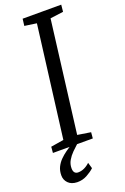

<svg xmlns="http://www.w3.org/2000/svg" viewBox="-176 -796 680 1045"><g transform="rotate(-20 164.0 -274.0)"><path d="M9 0 12 -35 86.5 -47 168.5 -693 99 -703 104 -743H327.5L323.5 -703L247.5 -693L166.5 -47L243 -35L240 0ZM79.5 195Q46 194 28 175.5Q10 157 10 131Q10 104 20.2 83Q30.5 62 47 45.5Q63.5 29 83 15.2Q102.5 1.5 121 -10.5L142.5 -23.5L152 -3Q134.5 12.5 116.8 30.2Q99 48 87.2 68.5Q75.5 89 75.5 113Q75.5 130 82.5 138.2Q89.5 146.5 103 146.5Q120.5 146.5 138 138.5Q155.5 130.5 170.5 116L180.5 150.5Q163 167 136.8 181.2Q110.5 195.5 79.5 195Z"/></g></svg>

Font: Merriweather 7pt Light
Style: Italic
Weight: 300
Italic angle: -7.8°
Designer: Eben Sorkin
Foundry: Eben Sorkin
Version: Version 2.200;gftools[0.9.31]